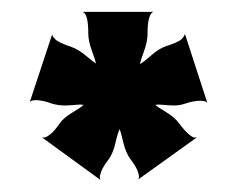

<svg xmlns="http://www.w3.org/2000/svg" viewBox="-20 -718 400 324"><path d="M330 -544Q330 -545 327 -546.5Q324 -548 318 -548Q307 -548 292 -543Q283 -540 274 -540Q267 -540 257 -541Q247 -542 242 -541Q245 -538 260 -529Q275 -520 282 -510Q292 -497 298.5 -491.5Q305 -486 308 -486Q311 -486 312 -486L213 -415Q214 -416 214.5 -419Q215 -422 212 -430Q209 -438 199 -451Q192 -461 188 -478Q184 -495 182 -500Q179 -495 175 -477.5Q171 -460 164 -450Q154 -437 151 -429Q148 -421 148.5 -418Q149 -415 150 -414L51 -486Q52 -486 55 -486Q58 -486 65 -491.5Q72 -497 81 -510Q87 -519 102 -528Q117 -537 121 -541Q116 -542 106.5 -541Q97 -540 89 -540Q79 -540 68 -543Q52 -549 41 -549Q35 -549 32.5 -547.5Q30 -546 30 -545L68 -660Q68 -657 73.5 -651.5Q79 -646 100 -639Q112 -635 125 -624Q138 -613 142 -611Q141 -616 135 -632.5Q129 -649 129 -661Q129 -677 127 -685.5Q125 -694 122.5 -696Q120 -698 119 -698H239Q238 -698 235.5 -695.5Q233 -693 231 -685Q229 -677 229 -661Q229 -648 223 -631.5Q217 -615 216 -610Q221 -612 234.5 -624Q248 -636 260 -640Q282 -647 287 -652.5Q292 -658 292 -661Z"/></svg>

Font: Red Rose Bold
Style: Regular
Weight: 700
Designer: jaikishan Patel
Version: Version 1.000